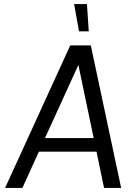

<svg xmlns="http://www.w3.org/2000/svg" viewBox="-20 -923 690 943"><path d="M5 0 325 -700H426L575 0H491L454 -178H171L90 0ZM365 -604 201 -245H440ZM416 -769H368L344 -903H407Z"/></svg>

Font: Kulim Park
Style: Italic
Weight: 400
Italic angle: -8°
Designer: Noponies / Dale Sattler
Foundry: Noponies
Version: Version 1.000; ttfautohint (v1.8.3)